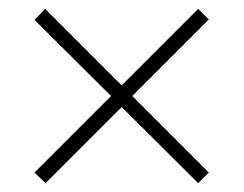

<svg xmlns="http://www.w3.org/2000/svg" viewBox="-20 -570 551 434"><path d="M58 -180 231 -353 58 -525 82 -550 255 -377 428 -550 452 -526 279 -353 452 -180 428 -156 255 -328 83 -156Z"/></svg>

Font: Noto Sans Sinhala SemiCondensed ExtraLight
Style: Regular
Weight: 200
Width: 4
Designer: Jelle Bosma - Monotype Design Team
Foundry: Monotype Imaging Inc.
Version: Version 2.006; ttfautohint (v1.8.4.7-5d5b)